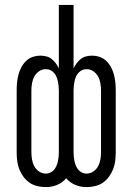

<svg xmlns="http://www.w3.org/2000/svg" viewBox="-20 -755 540 783"><path d="M167 8Q150 8 132.5 4Q115 0 100.5 -10Q86 -20 75.5 -34.5Q65 -49 58.5 -65.5Q52 -82 50 -99.5Q48 -117 48 -134V-386Q48 -402 49.5 -418Q51 -434 55 -449.5Q59 -465 66.5 -479.5Q74 -494 85.5 -505.5Q97 -517 112.5 -522.5Q128 -528 145 -528Q157 -528 169 -525Q181 -522 190.5 -514.5Q200 -507 207.5 -497Q215 -487 220 -476V-735H280V-476Q285 -487 292.5 -497Q300 -507 309.5 -514.5Q319 -522 331 -525Q343 -528 355 -528Q372 -528 387.5 -522.5Q403 -517 414.5 -505.5Q426 -494 433.5 -479.5Q441 -465 445 -449.5Q449 -434 450.5 -418Q452 -402 452 -386V-134Q452 -117 450 -99.5Q448 -82 441.5 -65.5Q435 -49 424.5 -34.5Q414 -20 399.5 -10Q385 0 367.5 4Q350 8 333 8Q309 8 287 -1Q265 -10 250 -28Q235 -10 213 -1Q191 8 167 8ZM167 -47Q176 -47 185 -51Q194 -55 200 -62Q206 -69 210 -78Q214 -87 216 -96.5Q218 -106 219 -115.5Q220 -125 220 -134V-386Q220 -395 219 -404.5Q218 -414 216 -423.5Q214 -433 210.5 -441.5Q207 -450 200.5 -457.5Q194 -465 185.5 -469Q177 -473 167 -473Q152 -473 139.5 -464.5Q127 -456 120 -443Q113 -430 110.5 -415Q108 -400 108 -386V-134Q108 -120 110.5 -105Q113 -90 120 -77Q127 -64 139.5 -55.5Q152 -47 167 -47ZM333 -47Q348 -47 360.5 -55.5Q373 -64 380 -77Q387 -90 389.5 -105Q392 -120 392 -134V-386Q392 -400 389.5 -415Q387 -430 380 -443Q373 -456 360.5 -464.5Q348 -473 333 -473Q323 -473 314.5 -469Q306 -465 299.5 -457.5Q293 -450 289.5 -441.5Q286 -433 284 -423.5Q282 -414 281 -404.5Q280 -395 280 -386V-134Q280 -125 281 -115.5Q282 -106 284 -96.5Q286 -87 290 -78Q294 -69 300 -62Q306 -55 315 -51Q324 -47 333 -47Z"/></svg>

Font: Iosevka Custom Light
Style: Regular
Weight: 300
Monospace: yes
Designer: Belleve Invis
Foundry: Belleve Invis
Version: Version 27.3.5